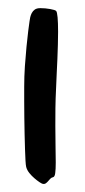

<svg xmlns="http://www.w3.org/2000/svg" viewBox="-20 -446 210 476"><path d="M119.1 -418.9Q121.6 -416.5 122.8 -402.8Q124 -389.2 124 -367.2Q124 -352.5 123.5 -335.4Q123 -318.4 122.3 -300.3Q121.6 -282.2 120.6 -263.9Q119.6 -245.6 119.1 -229Q117.7 -201.7 117.4 -178.5Q117.2 -155.3 117.2 -133.8Q117.2 -105.5 117.7 -82Q118.2 -58.6 118.2 -43Q118.2 -25.9 116.9 -16.8Q115.7 -7.8 111.8 -6.8Q107.4 -5.9 104.5 -2.7Q101.6 0.5 99.1 3.4Q96.7 6.3 93.5 8.5Q90.3 10.7 85.9 9.8Q83.5 9.3 77.6 5.4Q71.8 1.5 65.2 -4.2Q58.6 -9.8 52.7 -17.1Q46.9 -24.4 44.9 -32.2Q43.9 -36.1 43.2 -47.9Q42.5 -59.6 42 -76.2Q41.5 -92.8 41 -113Q40.5 -133.3 40.3 -154.1Q40 -174.8 40 -194.8Q40 -214.8 40 -231Q40 -255.9 41.7 -281.7Q43.5 -307.6 45.7 -330.1Q47.9 -352.5 50 -369.4Q52.2 -386.2 53.2 -393.1Q53.7 -397.5 54.9 -403.1Q56.2 -408.7 58.8 -413.8Q61.5 -418.9 66.4 -422.4Q71.3 -425.8 80.1 -425.8Q92.3 -425.8 104.5 -423.6Q116.7 -421.4 119.1 -418.9Z"/></svg>

Font: Oregano
Style: Regular
Weight: 400
Version: Version 1.000